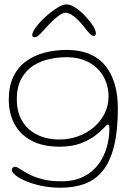

<svg xmlns="http://www.w3.org/2000/svg" viewBox="-20 -662 626 896"><path d="M262.5 214Q214 214 172.5 205Q131 196 100.2 182.8Q69.5 169.5 52.2 155.5Q35 141.5 35 131.5Q35 127 37 123.8Q39 120.5 42.2 118.5Q45.5 116.5 49.5 116.5Q58.5 116.5 73.8 126.8Q89 137 113.5 150.2Q138 163.5 175.5 173.8Q213 184 266.5 184Q328 184 370.8 162Q413.5 140 440 103.8Q466.5 67.5 478.5 24.5Q490.5 -18.5 490.5 -61Q490.5 -67.5 489.8 -71.8Q489 -76 487.8 -78.5Q486.5 -81 484 -81Q479 -81 464.8 -65.2Q450.5 -49.5 424.2 -29.2Q398 -9 357.2 6.8Q316.5 22.5 258.5 22.5Q180 22.5 127.2 -5.5Q74.5 -33.5 47.8 -83Q21 -132.5 21 -197.5Q21 -259.5 42 -303.5Q63 -347.5 100.5 -375.2Q138 -403 187.2 -416Q236.5 -429 292.5 -429Q353 -429 397.8 -410Q442.5 -391 471.8 -355Q501 -319 515.5 -269Q530 -219 530 -156.5Q530 -52.5 512.5 18.8Q495 90 461 133Q427 176 377.2 195Q327.5 214 262.5 214ZM258.5 -11Q303 -11 344 -25.8Q385 -40.5 417 -67.5Q449 -94.5 467.8 -131.2Q486.5 -168 486.5 -211.5Q486.5 -262.5 463.5 -304Q440.5 -345.5 396.5 -370.2Q352.5 -395 289 -395Q253 -395 212.8 -386.8Q172.5 -378.5 137.5 -357Q102.5 -335.5 80.5 -296.8Q58.5 -258 58.5 -197Q58.5 -139.5 83.2 -97.8Q108 -56 153 -33.5Q198 -11 258.5 -11ZM141 -488Q130.5 -488 130.5 -499Q130.5 -512 148 -535.5Q165.5 -559 192 -583.2Q218.5 -607.5 245.5 -624.5Q272.5 -641.5 291 -641.5Q309.5 -641.5 332.8 -625.8Q356 -610 377.8 -587Q399.5 -564 413.5 -541.8Q427.5 -519.5 427.5 -506.5Q427.5 -501 425 -497.8Q422.5 -494.5 418.5 -494.5Q408.5 -494.5 398.5 -505Q388.5 -515.5 369.5 -540Q357 -556.5 342.2 -570.8Q327.5 -585 312.8 -593.8Q298 -602.5 285 -602.5Q274 -602.5 258 -591.5Q242 -580.5 224.2 -563.5Q206.5 -546.5 190 -527.5Q169.5 -504.5 159.5 -496.2Q149.5 -488 141 -488Z"/></svg>

Font: Gluten Thin Thin
Style: Regular
Weight: 250
Version: Version 1.300